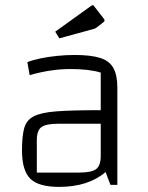

<svg xmlns="http://www.w3.org/2000/svg" viewBox="-20 -723 578 751"><path d="M211 8Q131 8 98.5 -24Q66 -56 66 -135Q66 -189 74.5 -221Q83 -253 112 -268Q141 -283 201 -287.5Q261 -292 364 -292H404V-239H209Q159 -239 141.5 -225.5Q124 -212 124 -175V-48H290Q339 -48 356.5 -62Q374 -76 374 -113V-439Q329 -453 255 -453Q218 -453 177.5 -447Q137 -441 96 -429L87 -480Q107 -488 138 -494.5Q169 -501 204 -504.5Q239 -508 271 -508Q335 -508 371.5 -496.5Q408 -485 423.5 -457Q439 -429 439 -381V0H412L393 -50Q325 8 211 8ZM212 -573 196 -599 335 -699Q341 -703 342 -703Q345 -703 347 -700L383 -654Q389 -646 389 -644Q389 -639 383 -635L360 -617Q356 -614 352.5 -612Q349 -610 340 -608Z"/></svg>

Font: Changa ExtraLight ExtraLight
Style: Regular
Weight: 250
Version: Version 3.002; ttfautohint (v1.8.2)